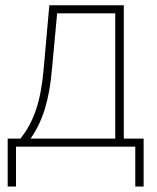

<svg xmlns="http://www.w3.org/2000/svg" viewBox="-20 -550 587 720"><path d="M8.8 -30.3H56.6Q94.2 -76.7 115 -138.4Q135.7 -200.2 143.6 -290L165 -530.3H444.3V-30.3H518.6V149.4H487.3V0H40V149.4H8.8ZM412.1 -30.3V-500H194.3L174.8 -290Q167.5 -204.6 148.4 -142.3Q129.4 -80.1 94.7 -30.3Z"/></svg>

Font: Pretendard Std Thin
Style: Regular
Weight: 100
Designer: Base glyphs from Inter by Rasmus Andersson; Hangeul glyphs from Noto Sans CJK(Source Han Sans) by Jang Soo-young and Kan
Foundry: Kil Hyung-jin
Version: Version 1.309